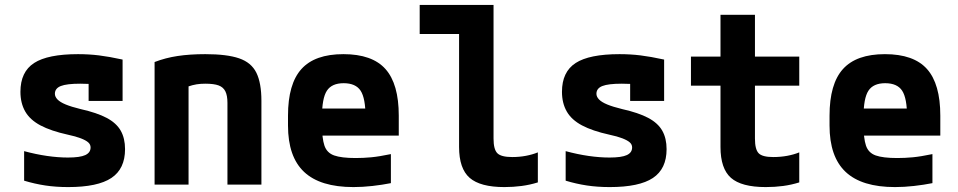

<svg xmlns="http://www.w3.org/2000/svg" viewBox="-20 -750 3890 780"><path d="M257 10Q207 10 164 3.5Q121 -3 78 -16V-136Q126 -123 171 -116.5Q216 -110 256 -110Q305 -110 326.5 -120Q348 -130 348 -151Q348 -163 338.5 -171.5Q329 -180 308.5 -188Q288 -196 255 -203Q187 -218 144.5 -240.5Q102 -263 82.5 -297Q63 -331 63 -377Q63 -458 118.5 -494Q174 -530 297 -530Q341 -530 382 -525Q423 -520 478 -508V-340H340V-480L399 -405Q367 -408 345 -409Q323 -410 306 -410Q251 -410 227 -400.5Q203 -391 203 -369Q203 -357 213.5 -346Q224 -335 247 -325.5Q270 -316 307 -307Q374 -292 413.5 -271Q453 -250 470.5 -219Q488 -188 488 -144Q488 -64 432.5 -27Q377 10 257 10Z M608 -498Q652 -515 701.5 -522.5Q751 -530 814 -530Q902 -530 951.5 -513Q1001 -496 1021.5 -454.5Q1042 -413 1042 -340V0H904V-332Q904 -362 895.5 -379Q887 -396 868 -403Q849 -410 814 -410Q795 -410 779 -407.5Q763 -405 742.5 -398Q722 -391 690 -376L746 -462V0H608Z M1416 10Q1281 10 1215.5 -51.5Q1150 -113 1150 -240V-280Q1150 -409 1204.5 -469.5Q1259 -530 1375 -530Q1492 -530 1546 -469.5Q1600 -409 1600 -280V-199H1223V-309H1493L1465 -274Q1465 -351 1445 -381.5Q1425 -412 1376 -412Q1328 -412 1308 -381.5Q1288 -351 1288 -274V-246Q1288 -188 1298 -158.5Q1308 -129 1337.5 -118.5Q1367 -108 1425 -108Q1456 -108 1488 -111Q1520 -114 1568 -124V-6Q1533 1 1493 5.5Q1453 10 1416 10Z M2029 10Q1931 10 1888 -27.5Q1845 -65 1845 -153V-612H1685V-730H1985V-187Q1985 -143 2000.5 -127.5Q2016 -112 2061 -112Q2090 -112 2116.5 -117Q2143 -122 2165 -131V-9Q2133 1 2099 5.5Q2065 10 2029 10Z M2457 10Q2407 10 2364 3.5Q2321 -3 2278 -16V-136Q2326 -123 2371 -116.5Q2416 -110 2456 -110Q2505 -110 2526.5 -120Q2548 -130 2548 -151Q2548 -163 2538.5 -171.5Q2529 -180 2508.5 -188Q2488 -196 2455 -203Q2387 -218 2344.5 -240.5Q2302 -263 2282.5 -297Q2263 -331 2263 -377Q2263 -458 2318.5 -494Q2374 -530 2497 -530Q2541 -530 2582 -525Q2623 -520 2678 -508V-340H2540V-480L2599 -405Q2567 -408 2545 -409Q2523 -410 2506 -410Q2451 -410 2427 -400.5Q2403 -391 2403 -369Q2403 -357 2413.5 -346Q2424 -335 2447 -325.5Q2470 -316 2507 -307Q2574 -292 2613.5 -271Q2653 -250 2670.5 -219Q2688 -188 2688 -144Q2688 -64 2632.5 -27Q2577 10 2457 10Z M3091 10Q2992 10 2949.5 -27.5Q2907 -65 2907 -153V-402H2787V-520H2907V-690H3047V-520H3227V-402H3047V-187Q3047 -143 3062 -127.5Q3077 -112 3121 -112Q3151 -112 3178 -117Q3205 -122 3227 -131V-9Q3195 1 3161.5 5.5Q3128 10 3091 10Z M3616 10Q3481 10 3415.5 -51.5Q3350 -113 3350 -240V-280Q3350 -409 3404.5 -469.5Q3459 -530 3575 -530Q3692 -530 3746 -469.5Q3800 -409 3800 -280V-199H3423V-309H3693L3665 -274Q3665 -351 3645 -381.5Q3625 -412 3576 -412Q3528 -412 3508 -381.5Q3488 -351 3488 -274V-246Q3488 -188 3498 -158.5Q3508 -129 3537.5 -118.5Q3567 -108 3625 -108Q3656 -108 3688 -111Q3720 -114 3768 -124V-6Q3733 1 3693 5.5Q3653 10 3616 10Z"/></svg>

Font: M PLUS Code Latin SemiExpanded
Style: Bold
Weight: 700
Width: 6
Designer: Coji Morishita
Foundry: UNDERFOREST DESIGN
Version: Version 1.002; ttfautohint (v1.8.3)